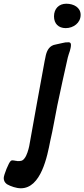

<svg xmlns="http://www.w3.org/2000/svg" viewBox="-114 -785 453 1031"><path d="M176 -697C176 -658 200 -634 239 -634C280 -634 319 -662 319 -705C319 -745 282 -765 242 -765C202 -765 176 -738 176 -697ZM-77 204C-56 216 -26 226 -2 226C107 226 140 53 156 -29C171 -93 181 -156 194 -220C213 -307 230 -391 250 -476C253 -488 257 -499 261 -511C264 -522 267 -533 267 -544C267 -553 263 -558 254 -558C242 -558 231 -557 221 -554L185 -546C153 -541 139 -517 132 -488C129 -477 129 -468 126 -459C97 -306 71 -154 43 -1C39 18 30 51 17 66C6 81 -6 80 -22 80C-23 79 -24 79 -25 79H-28C-29 79 -30 79 -31 78C-39 77 -44 76 -46 76C-51 76 -54 77 -56 79C-67 87 -94 155 -94 171C-94 185 -88 196 -77 204Z"/></svg>

Font: Bangerz
Style: Regular
Weight: 400
Designer: vernon adams
Foundry: Vernon Adams
Version: Version 2.10;December 28, 2023;FontCreator 13.0.0.2683 64-bi